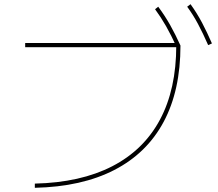

<svg xmlns="http://www.w3.org/2000/svg" viewBox="-20 -875 1040 915"><path d="M146 0Q364 -5 514.5 -82.5Q665 -160 742.5 -305Q820 -450 820 -658L830 -650H100V-670H830L840 -658Q840 -444 760 -294.5Q680 -145 525 -65Q370 15 146 20ZM822 -650Q796 -707 771.5 -750Q747 -793 719 -831L734 -843Q766 -800 791 -755.5Q816 -711 840 -658ZM972 -660Q947 -717 923.5 -761Q900 -805 872 -843L888 -855Q919 -812 943 -766.5Q967 -721 990 -668Z"/></svg>

Font: M PLUS 1 Thin Thin
Style: Regular
Weight: 250
Version: Version 1.001